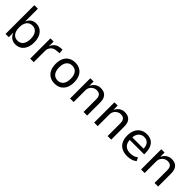

<svg xmlns="http://www.w3.org/2000/svg" viewBox="292 -2011 3326 3326"><g transform="rotate(45 1955.0 -348.0)"><path d="M334 9Q276 9 234 -20Q192 -49 169 -105H166V0H87V-705H174V-397H177Q198 -449 238 -477Q278 -505 335 -505Q400 -505 446.5 -473Q493 -441 518 -383.5Q543 -326 543 -248Q543 -171 518 -113Q493 -55 446 -23Q399 9 334 9ZM315 -63Q383 -63 419.5 -112Q456 -161 456 -248Q456 -335 419 -384Q382 -433 314 -433Q246 -433 209.5 -384Q173 -335 173 -248Q173 -161 210 -112Q247 -63 315 -63Z M691 0V-496H769V-386H773Q790 -437 830.5 -467.5Q871 -498 930 -503L977 -506L985 -425L911 -419Q850 -414 814 -374.5Q778 -335 778 -277V0Z M1294 9Q1224 9 1172.5 -22Q1121 -53 1093.5 -110.5Q1066 -168 1066 -249Q1066 -329 1093.5 -386.5Q1121 -444 1172.5 -474.5Q1224 -505 1294 -505Q1365 -505 1415.5 -474.5Q1466 -444 1493.5 -386.5Q1521 -329 1521 -249Q1521 -168 1493.5 -110.5Q1466 -53 1415.5 -22Q1365 9 1294 9ZM1293 -67Q1360 -67 1397.5 -114Q1435 -161 1435 -249Q1435 -337 1398 -383.5Q1361 -430 1294 -430Q1227 -430 1189.5 -383.5Q1152 -337 1152 -249Q1152 -161 1189.5 -114Q1227 -67 1293 -67Z M1668 0V-496H1748V-396H1752Q1774 -444 1817 -474.5Q1860 -505 1917 -505Q1971 -505 2008.5 -485Q2046 -465 2066 -423.5Q2086 -382 2086 -317V0H1998V-312Q1998 -350 1987.5 -376Q1977 -402 1954.5 -416Q1932 -430 1896 -430Q1857 -430 1825 -411Q1793 -392 1774 -361Q1755 -330 1755 -292V0Z M2258 0V-496H2338V-396H2342Q2364 -444 2407 -474.5Q2450 -505 2507 -505Q2561 -505 2598.5 -485Q2636 -465 2656 -423.5Q2676 -382 2676 -317V0H2588V-312Q2588 -350 2577.5 -376Q2567 -402 2544.5 -416Q2522 -430 2486 -430Q2447 -430 2415 -411Q2383 -392 2364 -361Q2345 -330 2345 -292V0Z M3072 9Q2994 9 2937.5 -20Q2881 -49 2851 -106.5Q2821 -164 2821 -248Q2821 -324 2847.5 -381.5Q2874 -439 2925.5 -472Q2977 -505 3049 -505Q3119 -505 3166 -475Q3213 -445 3236.5 -388.5Q3260 -332 3260 -253V-223H2887V-286H3203L3184 -265Q3184 -354 3149 -395.5Q3114 -437 3049 -437Q3008 -437 2975.5 -417Q2943 -397 2924 -358.5Q2905 -320 2905 -260V-245Q2905 -182 2925.5 -142.5Q2946 -103 2984 -83.5Q3022 -64 3074 -64Q3110 -64 3149 -73.5Q3188 -83 3220 -111L3251 -49Q3213 -17 3165.5 -4Q3118 9 3072 9Z M3407 0V-496H3487V-396H3491Q3513 -444 3556 -474.5Q3599 -505 3656 -505Q3710 -505 3747.5 -485Q3785 -465 3805 -423.5Q3825 -382 3825 -317V0H3737V-312Q3737 -350 3726.5 -376Q3716 -402 3693.5 -416Q3671 -430 3635 -430Q3596 -430 3564 -411Q3532 -392 3513 -361Q3494 -330 3494 -292V0Z"/></g></svg>

Font: Nunito Sans 7pt SemiCondensed
Style: Regular
Weight: 400
Width: 4
Designer: Vernon Adams
Foundry: Vernon Adams
Version: Version 3.101;gftools[0.9.27]